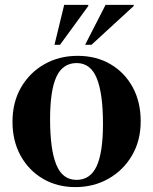

<svg xmlns="http://www.w3.org/2000/svg" viewBox="-20 -752 626 784"><path d="M288 12Q213.5 12 155.5 -22Q97.5 -56 64.2 -116.2Q31 -176.5 31 -255Q31 -334.5 66 -395Q101 -455.5 161.2 -489.8Q221.5 -524 297 -524Q373 -524 431 -490Q489 -456 521.8 -396Q554.5 -336 554.5 -257Q554.5 -177.5 518.8 -116.8Q483 -56 422.5 -22Q362 12 288 12ZM292.5 -17.5Q348.5 -17.5 374.5 -73.2Q400.5 -129 400.5 -247Q400.5 -370 375.2 -432.2Q350 -494.5 293 -494.5Q236.5 -494.5 210.5 -438.8Q184.5 -383 184.5 -265Q184.5 -142 209.8 -79.8Q235 -17.5 292.5 -17.5ZM327.5 -569 411 -732H526V-727.5L353.5 -569ZM202.5 -569 242 -732H340.5V-727.5L225 -569Z"/></svg>

Font: Newsreader 72pt SemiBold
Style: Regular
Weight: 600
Designer: Hugues Gentile
Foundry: Production Type
Version: Version 1.003; ttfautohint (v1.8.3)